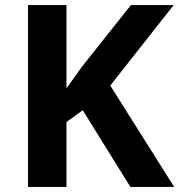

<svg xmlns="http://www.w3.org/2000/svg" viewBox="-20 -734 704 754"><path d="M664 0H492L305 -301L241 -255V0H90V-714H241V-387Q256 -408 271 -429Q286 -450 301 -471L494 -714H662L413 -398Z"/></svg>

Font: Noto Sans Javanese
Style: Regular
Weight: 400
Designer: Monotype Design Team
Foundry: Monotype Imaging Inc.
Version: Version 2.004